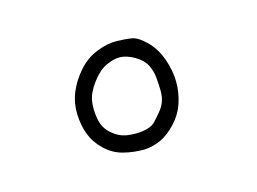

<svg xmlns="http://www.w3.org/2000/svg" viewBox="-82 -645 1164 868"><g transform="rotate(-20 500.0 -211.5)"><path d="M487.3 41Q434.6 37.1 387.7 20.5Q340.8 3.9 307.6 -34.7Q274.4 -73.2 262.2 -117.2Q250 -161.1 252.9 -213.9Q255.9 -266.6 279.8 -312.5Q303.7 -358.4 344.7 -397.5Q385.7 -436.5 437.5 -452.1Q489.3 -467.8 534.2 -462.9Q579.1 -458 605.5 -450.2Q631.8 -442.4 665 -403.3Q698.2 -364.3 712.9 -307.6Q727.5 -251 723.6 -200.2Q719.7 -149.4 699.7 -102.5Q679.7 -55.7 641.1 -21Q602.5 13.7 566.4 27.3Q530.3 41 487.3 41ZM563.5 -57.6Q582 -74.2 602.1 -94.2Q622.1 -114.3 631.8 -135.7Q641.6 -157.2 643.6 -185.5Q645.5 -213.9 645.5 -246.1Q645.5 -278.3 633.8 -307.6Q622.1 -336.9 587.9 -361.3Q553.7 -385.7 522.9 -389.2Q492.2 -392.6 455.1 -378.9Q418 -365.2 381.3 -323.7Q344.7 -282.2 335.9 -245.1Q327.1 -208 331.1 -163.1Q335 -118.2 365.2 -86.9Q395.5 -55.7 432.6 -46.9Q469.7 -38.1 505.9 -40Q542 -42 563.5 -57.6Z"/></g></svg>

Font: NaikaiFont
Style: Regular
Weight: 400
Version: Version 1.67